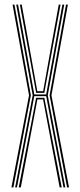

<svg xmlns="http://www.w3.org/2000/svg" viewBox="-20 -820 352 840"><path d="M46.2 0 97.5 -269 123 -403 93.5 -565.5 51 -800H59L99.8 -574.2L130 -406.8H182L212.2 -574.2L253 -800H261L218.5 -565.5L189 -403L214.5 -269L265.8 0H257.8L208.2 -261.2L182 -399.5H130L103.8 -261.2L54.2 0ZM62 0 111.2 -252.8 138 -392.2H174L200.8 -252.8L250 0H241L194.8 -245L168.5 -385H143.5L117.2 -245L71 0ZM30 0 107 -403 35 -800H43.2L115 -403L38.5 0ZM273.5 0 197 -403 268.8 -800H277L205 -403L282 0ZM138 -413.8 107.5 -580.2 67 -800H75L113.5 -587.2L143.2 -421H168.8L198.5 -587.2L237 -800H245L204.5 -580.2L174 -413.8Z"/></svg>

Font: Big Shoulders Inline Text Thin
Style: Regular
Weight: 100
Designer: Patric King
Foundry: XO Type Co
Version: Version 2.002